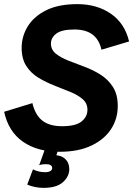

<svg xmlns="http://www.w3.org/2000/svg" viewBox="-27 -723 658 931"><path d="M262 13Q154 13 84 -36Q14 -85 -7 -181L130 -223Q144 -165 178.5 -138Q213 -111 274 -111Q340 -111 368.5 -134Q397 -157 397 -191Q397 -222 374 -242Q351 -262 314.5 -277Q278 -292 237 -308Q196 -324 159.5 -346Q123 -368 100.5 -403Q78 -438 78 -491Q78 -547 107.5 -595Q137 -643 196.5 -673Q256 -703 348 -703Q443 -703 510.5 -656.5Q578 -610 599 -522L465 -482Q454 -531 421.5 -555.5Q389 -580 333 -580Q272 -580 246 -560Q220 -540 220 -512Q220 -482 243.5 -463Q267 -444 303.5 -429.5Q340 -415 382 -399.5Q424 -384 460.5 -361Q497 -338 520.5 -301.5Q544 -265 544 -209Q544 -147 511.5 -97Q479 -47 416 -17Q353 13 262 13ZM184 188Q164 188 143.5 184Q123 180 105 172L133 98Q146 105 161 108.5Q176 112 191 112Q208 112 217 106.5Q226 101 226 92Q226 73 195 73Q187 73 179.5 74Q172 75 163 78L195 -11L259 -9L242 43L233 29Q269 29 289 47.5Q309 66 309 97Q309 133 278 160.5Q247 188 184 188Z"/></svg>

Font: Radio Canada Big SemiBold
Style: Italic
Weight: 600
Italic angle: -12°
Designer: Étienne Aubert Bonn
Foundry: Coppers and Brasses
Version: Version 1.001